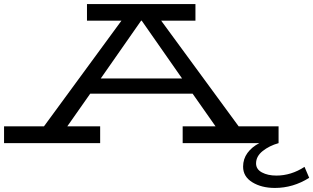

<svg xmlns="http://www.w3.org/2000/svg" viewBox="-28 -706 1545 947"><path d="M1497 171Q1418 221 1328 221Q1262 221 1216.5 193Q1171 165 1171 116Q1171 78 1192.5 48.5Q1214 19 1251 0H873V-83H1035L922 -244H417L304 -83H466V0H-8V-83H189L571 -604H401V-686H936V-604H767L1149 -83H1346V0Q1300 13 1267.5 39Q1235 65 1235 100Q1235 129 1264 144.5Q1293 160 1335 160Q1408 160 1474 117ZM870 -319 671 -604H668L469 -319Z"/></svg>

Font: BioRhyme Expanded
Style: Regular
Weight: 400
Width: 7
Designer: Aoife Mooney
Foundry: Aoife Mooney Type
Version: Version 1.001